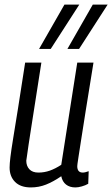

<svg xmlns="http://www.w3.org/2000/svg" viewBox="-20 -810 491 840"><path d="M115 10Q70 10 46 -14Q22 -38 22 -77Q22 -93 25.5 -122.5Q29 -152 37.5 -204Q46 -256 59 -337Q72 -418 90 -536H161Q145 -433 134 -363Q123 -293 116 -248Q109 -203 105 -176.5Q101 -150 99 -134.5Q97 -119 95 -107Q95 -84 108.5 -69.5Q122 -55 148 -55Q174 -55 198 -63.5Q222 -72 248 -89L318 -536H389Q368 -408 355 -325.5Q342 -243 334.5 -195Q327 -147 323.5 -124Q320 -101 319 -93.5Q318 -86 318 -83Q318 -55 342 -55Q352 -55 368 -61L366 -6Q354 1 338 5.5Q322 10 310 10Q285 10 269 -2.5Q253 -15 248 -39Q213 -15 181.5 -2.5Q150 10 115 10ZM275 -596 386 -790H451L326 -596ZM151 -596 262 -790H327L202 -596Z"/></svg>

Font: Georama SemiCondensed
Style: Italic
Weight: 400
Width: 4
Italic angle: -9°
Designer: Jean-Baptiste Levee
Foundry: Production Type
Version: Version 1.000